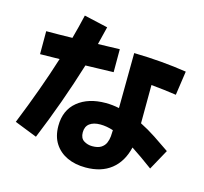

<svg xmlns="http://www.w3.org/2000/svg" viewBox="-123 -966 1246 1171"><g transform="rotate(15 500.0 -380.0)"><path d="M174 -36 32 -92Q127 -327 191 -531Q127 -530 68 -529V-674Q109 -674 150.5 -674.5Q192 -675 233 -676Q254 -752 271 -827L421 -793Q408 -737 393 -680Q428 -681 462 -682Q496 -683 530 -684V-539Q486 -538 441.5 -536.5Q397 -535 353 -534Q314 -407 269 -282Q224 -157 174 -36ZM968 -158 897 -29Q859 -57 825 -81Q791 -105 760 -125Q738 -32 675.5 17.5Q613 67 514 67Q448 67 397.5 43.5Q347 20 318 -25Q289 -70 289 -136Q289 -235 356 -290Q423 -345 533 -345Q575 -345 618 -336L621 -684Q713 -682 795 -675Q877 -668 954 -656L932 -504Q893 -510 853.5 -514.5Q814 -519 773 -523L772 -281Q822 -256 870.5 -224Q919 -192 968 -158ZM443 -136Q443 -99 467 -84Q491 -69 520 -69Q556 -69 576 -82Q596 -95 604.5 -115Q613 -135 615 -157Q617 -179 617 -196Q574 -210 535 -210Q492 -210 467.5 -191.5Q443 -173 443 -136Z"/></g></svg>

Font: Murecho ExtraBold
Style: Regular
Weight: 800
Designer: Neil Summerour
Foundry: Positype
Version: Version 1.010; ttfautohint (v1.8.3)